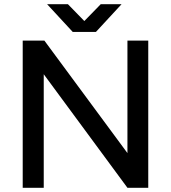

<svg xmlns="http://www.w3.org/2000/svg" viewBox="-20 -893 814 913"><path d="M88 -700H191L586 -165V-700H685V0H586L188 -540V0H88ZM204 -873H303L381 -793L459 -873H558L436 -741H326Z"/></svg>

Font: Oak Sans Medium
Style: Regular
Weight: 500
Designer: Erik Kennedy, Walven
Foundry: Erik Kennedy, Walven
Version: Version 1.000